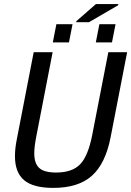

<svg xmlns="http://www.w3.org/2000/svg" viewBox="-20 -916 646 946"><path d="M242.2 9.8Q144 9.8 98.9 -28.1Q53.7 -65.9 53.7 -147Q53.7 -184.6 63 -230.5L146 -658.7H239.3L158.7 -243.2Q148.9 -193.4 148.9 -160.2Q148.9 -110.4 173.6 -88.1Q198.2 -65.9 256.3 -65.9Q335 -65.9 374.3 -106Q413.6 -146 434.1 -249.5L513.7 -658.7H606.4L524.9 -239.3Q499.5 -109.4 432.6 -49.8Q365.7 9.8 242.2 9.8ZM452.6 -896H563L562 -890.1L418.5 -806.6H355L356 -811.5ZM452.1 -707 469.7 -796.9H549.3L531.7 -707ZM240.2 -707 257.8 -796.9H337.4L319.8 -707Z"/></svg>

Font: Liberation Mono
Style: Italic
Weight: 400
Italic angle: -12°
Monospace: yes
Designer: Steve Matteson
Foundry: Ascender Corporation
Version: Version 2.1.5